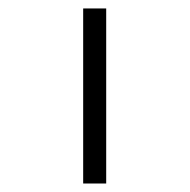

<svg xmlns="http://www.w3.org/2000/svg" viewBox="-20 -578 447 452"><path d="M230 -558.1V-146H175.8V-558.1Z"/></svg>

Font: FiraSans-Light
Style: Regular
Weight: 300
Designer: Carrois Corporate & Edenspiekermann AG
Foundry: Carrois Corporate GbR & Edenspiekermann AG
Version: Version 3.106;PS 003.106;hotconv 1.0.70;makeotf.lib2.5.58329